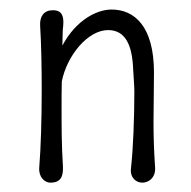

<svg xmlns="http://www.w3.org/2000/svg" viewBox="-20 -392 408 411"><path d="M114.7 -36.1C111.8 -81.5 111.8 -121.1 111.8 -165.5C111.8 -181.6 111.8 -199.7 112.3 -217.8C123.5 -273.4 168 -327.6 211.4 -327.6C248 -327.6 263.2 -296.4 265.1 -242.7C265.6 -229.5 267.6 -211.4 267.6 -195.8C267.6 -140.1 265.1 -73.2 260.3 -31.2C258.3 -11.2 271.5 -1 284.7 -1C298.3 -1 313.5 -11.7 312 -33.7C309.6 -67.9 308.6 -99.6 308.6 -131.3C308.6 -163.6 309.6 -200.2 309.6 -236.8C309.6 -335.9 267.6 -371.6 218.8 -371.6C183.1 -371.6 134.8 -343.3 107.9 -282.7L112.8 -280.3C114.3 -294.4 113.3 -322.8 115.2 -335.9C117.2 -356.4 113.3 -370.1 93.3 -370.1C74.2 -370.1 64.9 -357.4 65.9 -337.4C68.4 -297.4 69.3 -248.5 69.3 -198.7C69.3 -137.2 67.4 -74.7 64 -33.2C62.5 -13.2 75.2 -1 87.9 -1C110.4 -1 115.7 -14.6 114.7 -36.1Z"/></svg>

Font: Pompiere 
Style: Regular
Weight: 400
Designer: Karolina Lach
Foundry: Sorkin Type Co.
Version: Version 1.001